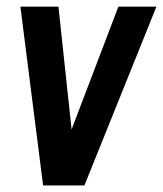

<svg xmlns="http://www.w3.org/2000/svg" viewBox="-20 -568 499 588"><path d="M112 0 42.5 -547.5H159L204.5 -122.5H180.5L342.5 -547.5H459L238.5 0Z"/></svg>

Font: Mohave Light SemiBold
Style: Italic
Weight: 600
Italic angle: -8°
Version: Version 2.003